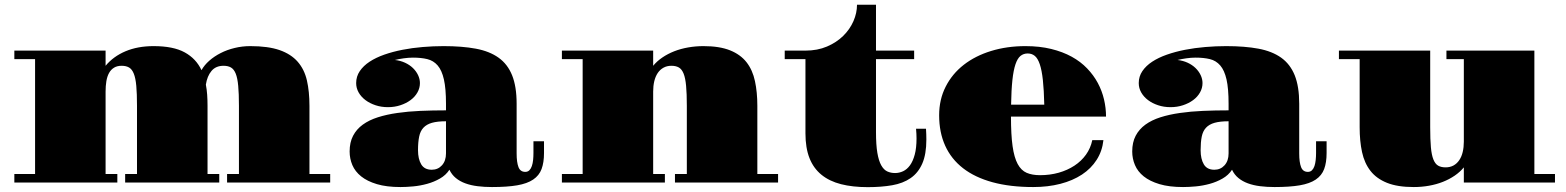

<svg xmlns="http://www.w3.org/2000/svg" viewBox="-20 -752 6452 791"><path d="M39.1 -35.2H124.5V-508.3H39.1V-543.5H415V-481Q446.8 -519.5 497.1 -540.8Q547.4 -562 612.8 -562Q694.3 -562 741.2 -536.1Q788.1 -510.3 810.1 -462.9Q821.8 -483.9 842.3 -502Q862.8 -520 889.2 -533.4Q915.5 -546.9 946.8 -554.4Q978 -562 1011.2 -562Q1084.5 -562 1131.6 -545.7Q1178.7 -529.3 1206.3 -497.8Q1233.9 -466.3 1244.4 -420.7Q1254.9 -375 1254.9 -315.9V-35.2H1340.3V0H915.5V-35.2H964.4V-315.9Q964.4 -366.2 961.4 -398.2Q958.5 -430.2 951.2 -448.5Q943.8 -466.8 931.6 -473.9Q919.4 -481 900.9 -481Q869.1 -481 851.3 -459.7Q833.5 -438.5 828.1 -403.3Q832 -383.3 833.5 -361.6Q835 -339.8 835 -315.9V-35.2H883.3V0H495.6V-35.2H544.4V-315.9Q544.4 -366.2 541.5 -398.2Q538.6 -430.2 531.2 -448.5Q523.9 -466.8 511.7 -473.9Q499.5 -481 481 -481Q462.4 -481 449.7 -473.1Q437 -465.3 429.2 -451.2Q421.4 -437 418.2 -417.5Q415 -397.9 415 -375V-35.2H463.4V0H39.1Z M1420.4 -127.9Q1420.4 -165.5 1434.6 -192.6Q1448.7 -219.7 1474.6 -238.5Q1500.5 -257.3 1536.6 -268.8Q1572.8 -280.3 1616.9 -286.6Q1661.1 -293 1711.9 -295.2Q1762.7 -297.4 1817.4 -297.4V-324.7Q1817.4 -387.2 1808.8 -424.8Q1800.3 -462.4 1783 -482.4Q1765.6 -502.4 1740.2 -508.5Q1714.8 -514.6 1681.2 -514.6Q1663.1 -514.6 1642.8 -511.7Q1622.6 -508.8 1606.9 -504.9Q1629.4 -502.4 1648.4 -493.7Q1667.5 -484.9 1681.2 -471.7Q1694.8 -458.5 1702.4 -442.4Q1710 -426.3 1710 -409.7Q1710 -389.2 1699.7 -371.1Q1689.5 -353 1671.4 -339.6Q1653.3 -326.2 1629.4 -318.4Q1605.5 -310.5 1578.1 -310.5Q1550.8 -310.5 1527.1 -318.4Q1503.4 -326.2 1485.6 -339.6Q1467.8 -353 1457.5 -371.1Q1447.3 -389.2 1447.3 -409.7Q1447.3 -437 1462.2 -459Q1477.1 -481 1502.7 -497.8Q1528.3 -514.6 1563.2 -526.9Q1598.1 -539.1 1638.2 -546.9Q1678.2 -554.7 1721.4 -558.3Q1764.6 -562 1807.6 -562Q1883.8 -562 1940.2 -551.5Q1996.6 -541 2033.9 -514.4Q2071.3 -487.8 2089.8 -441.7Q2108.4 -395.5 2108.4 -324.7V-120.1Q2108.4 -83.5 2116 -63.7Q2123.5 -43.9 2144 -43.9Q2154.3 -43.9 2160.9 -50.5Q2167.5 -57.1 2171.1 -67.9Q2174.8 -78.6 2176.3 -92.8Q2177.7 -106.9 2177.7 -121.6V-169.9H2221.2V-121.6Q2221.2 -82.5 2211.2 -55.7Q2201.2 -28.8 2176.5 -12.2Q2151.9 4.4 2110.6 11.5Q2069.3 18.6 2006.8 18.6Q1975.1 18.6 1947.5 15.1Q1919.9 11.7 1897.2 3.4Q1874.5 -4.9 1857.9 -18.6Q1841.3 -32.2 1831.5 -52.7Q1816.9 -30.3 1792.5 -16.4Q1768.1 -2.4 1739.7 5.4Q1711.4 13.2 1682.6 15.9Q1653.8 18.6 1629.9 18.6Q1572.8 18.6 1532.7 6.6Q1492.7 -5.4 1467.8 -25.4Q1442.9 -45.4 1431.6 -72Q1420.4 -98.6 1420.4 -127.9ZM1702.1 -133.3Q1702.1 -97.2 1715.3 -75Q1728.5 -52.7 1758.8 -52.7Q1784.2 -52.7 1800.8 -71Q1817.4 -89.4 1817.4 -120.1V-252.4Q1782.2 -252.4 1759.8 -246.1Q1737.3 -239.7 1724.4 -225.8Q1711.4 -211.9 1706.8 -189Q1702.1 -166 1702.1 -133.3Z M2294.9 -35.2H2380.4V-508.3H2294.9V-543.5H2670.9V-481Q2686.5 -500 2708.7 -515.1Q2731 -530.3 2757.8 -540.8Q2784.7 -551.3 2815.2 -556.6Q2845.7 -562 2877.9 -562Q2944.3 -562 2987.5 -544.7Q3030.8 -527.3 3055.7 -495.4Q3080.6 -463.4 3090.3 -417.7Q3100.1 -372.1 3100.1 -315.9V-35.2H3185.5V0H2760.7V-35.2H2809.6V-315.9Q2809.6 -366.2 2806.6 -398.2Q2803.7 -430.2 2796.4 -448.5Q2789.1 -466.8 2776.9 -473.9Q2764.6 -481 2746.1 -481Q2727.5 -481 2713.4 -473.1Q2699.2 -465.3 2689.7 -451.2Q2680.2 -437 2675.5 -417.5Q2670.9 -397.9 2670.9 -375V-35.2H2719.2V0H2294.9Z M3298.3 -508.3H3212.9V-543.5H3298.3Q3347.7 -543.5 3387 -560.3Q3426.3 -577.1 3453.9 -604.2Q3481.4 -631.3 3496.1 -665Q3510.7 -698.7 3510.7 -732.4H3588.9V-543.5H3746.1V-508.3H3588.9V-207.5Q3588.9 -155.3 3594.5 -122.3Q3600.1 -89.4 3610.6 -70.8Q3621.1 -52.2 3635.5 -45.7Q3649.9 -39.1 3667.5 -39.1Q3684.6 -39.1 3700.7 -46.6Q3716.8 -54.2 3729 -71Q3741.2 -87.9 3748.5 -115Q3755.9 -142.1 3755.9 -181.6Q3755.9 -190.9 3755.4 -200.9Q3754.9 -210.9 3753.9 -221.7H3794.9Q3796.4 -197.3 3796.4 -177.2Q3796.4 -116.2 3779.5 -77.9Q3762.7 -39.6 3731.4 -18.1Q3700.2 3.4 3655.5 11.2Q3610.8 19 3555.2 19Q3492.7 19 3444.8 6.8Q3397 -5.4 3364.3 -32Q3331.5 -58.6 3314.9 -100.6Q3298.3 -142.6 3298.3 -202.6Z M3849.1 -276.9Q3849.1 -342.3 3876 -395Q3902.8 -447.8 3950.4 -484.9Q3998 -522 4063.2 -542Q4128.4 -562 4204.6 -562Q4263.2 -562 4310.8 -550.3Q4358.4 -538.6 4395.3 -518.3Q4432.1 -498 4458.7 -470.2Q4485.4 -442.4 4502.7 -410.2Q4520 -377.9 4528.3 -342.5Q4536.6 -307.1 4536.6 -271.5H4145Q4145 -196.8 4151.6 -149.9Q4158.2 -103 4172.6 -76.4Q4187 -49.8 4209.7 -40Q4232.4 -30.3 4264.6 -30.3Q4305.7 -30.3 4341.8 -40.5Q4377.9 -50.8 4406.5 -69.6Q4435.1 -88.4 4454.1 -115Q4473.1 -141.6 4480 -174.8H4525.9Q4521 -129.4 4498 -93.5Q4475.1 -57.6 4437.3 -32.7Q4399.4 -7.8 4348.4 5.4Q4297.4 18.6 4236.8 18.6Q4141.6 18.6 4069.1 -1.2Q3996.6 -21 3947.8 -58.8Q3898.9 -96.7 3874 -151.6Q3849.1 -206.5 3849.1 -276.9ZM4282.2 -320.8Q4280.8 -381.8 4276.4 -422.4Q4272 -462.9 4263.7 -487.3Q4255.4 -511.7 4243.2 -521.7Q4231 -531.7 4213.9 -531.7Q4196.8 -531.7 4184.3 -521.7Q4171.9 -511.7 4163.6 -487.3Q4155.3 -462.9 4150.9 -422.4Q4146.5 -381.8 4145.5 -320.8Z M4644.5 -127.9Q4644.5 -165.5 4658.7 -192.6Q4672.9 -219.7 4698.7 -238.5Q4724.6 -257.3 4760.7 -268.8Q4796.9 -280.3 4841.1 -286.6Q4885.3 -293 4936 -295.2Q4986.8 -297.4 5041.5 -297.4V-324.7Q5041.5 -387.2 5033 -424.8Q5024.4 -462.4 5007.1 -482.4Q4989.7 -502.4 4964.4 -508.5Q4939 -514.6 4905.3 -514.6Q4887.2 -514.6 4866.9 -511.7Q4846.7 -508.8 4831.1 -504.9Q4853.5 -502.4 4872.6 -493.7Q4891.6 -484.9 4905.3 -471.7Q4918.9 -458.5 4926.5 -442.4Q4934.1 -426.3 4934.1 -409.7Q4934.1 -389.2 4923.8 -371.1Q4913.6 -353 4895.5 -339.6Q4877.4 -326.2 4853.5 -318.4Q4829.6 -310.5 4802.2 -310.5Q4774.9 -310.5 4751.2 -318.4Q4727.5 -326.2 4709.7 -339.6Q4691.9 -353 4681.6 -371.1Q4671.4 -389.2 4671.4 -409.7Q4671.4 -437 4686.3 -459Q4701.2 -481 4726.8 -497.8Q4752.4 -514.6 4787.4 -526.9Q4822.3 -539.1 4862.3 -546.9Q4902.3 -554.7 4945.6 -558.3Q4988.8 -562 5031.7 -562Q5107.9 -562 5164.3 -551.5Q5220.7 -541 5258.1 -514.4Q5295.4 -487.8 5314 -441.7Q5332.5 -395.5 5332.5 -324.7V-120.1Q5332.5 -83.5 5340.1 -63.7Q5347.7 -43.9 5368.2 -43.9Q5378.4 -43.9 5385 -50.5Q5391.6 -57.1 5395.3 -67.9Q5398.9 -78.6 5400.4 -92.8Q5401.9 -106.9 5401.9 -121.6V-169.9H5445.3V-121.6Q5445.3 -82.5 5435.3 -55.7Q5425.3 -28.8 5400.6 -12.2Q5376 4.4 5334.7 11.5Q5293.5 18.6 5231 18.6Q5199.2 18.6 5171.6 15.1Q5144 11.7 5121.3 3.4Q5098.6 -4.9 5082 -18.6Q5065.4 -32.2 5055.7 -52.7Q5041 -30.3 5016.6 -16.4Q4992.2 -2.4 4963.9 5.4Q4935.5 13.2 4906.7 15.9Q4877.9 18.6 4854 18.6Q4796.9 18.6 4756.8 6.6Q4716.8 -5.4 4691.9 -25.4Q4667 -45.4 4655.8 -72Q4644.5 -98.6 4644.5 -127.9ZM4926.3 -133.3Q4926.3 -97.2 4939.5 -75Q4952.6 -52.7 4982.9 -52.7Q5008.3 -52.7 5024.9 -71Q5041.5 -89.4 5041.5 -120.1V-252.4Q5006.3 -252.4 4983.9 -246.1Q4961.4 -239.7 4948.5 -225.8Q4935.5 -211.9 4930.9 -189Q4926.3 -166 4926.3 -133.3Z M5581.5 -508.3H5496.1V-543.5H5872.1V-227.5Q5872.1 -177.2 5875 -145.3Q5877.9 -113.3 5885.3 -95Q5892.6 -76.7 5904.8 -69.6Q5917 -62.5 5935.5 -62.5Q5954.1 -62.5 5968.3 -70.3Q5982.4 -78.1 5991.9 -92.3Q6001.5 -106.4 6006.1 -126Q6010.7 -145.5 6010.7 -168.5V-508.3H5939V-543.5H6301.3V-35.2H6386.2V0H6010.7V-62.5Q5995.1 -43.5 5972.9 -28.3Q5950.7 -13.2 5924.1 -2.7Q5897.5 7.8 5866.9 13.2Q5836.4 18.6 5804.2 18.6Q5737.3 18.6 5694.1 1.2Q5650.9 -16.1 5626 -48.1Q5601.1 -80.1 5591.3 -125.5Q5581.5 -170.9 5581.5 -227.5Z"/></svg>

Font: GravitasOne
Style: Regular
Weight: 400
Designer: Riccardo De Franceschi
Foundry: Sorkin Type Co.
Version: Version 1.001